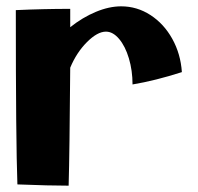

<svg xmlns="http://www.w3.org/2000/svg" viewBox="-20 -585 625 607"><path d="M555 -357Q471 -330 399 -318Q399 -362 387.5 -400.5Q376 -439 356.5 -462Q337 -485 315 -485Q288 -485 255 -452Q222 -419 202 -371Q200 -104 197 2Q137 2 35 -2Q30 -135 30 -553Q118 -557 202 -557V-499Q241 -530 283 -547.5Q325 -565 363 -565Q413 -565 455.5 -537.5Q498 -510 524.5 -462.5Q551 -415 555 -357Z"/></svg>

Font: Otomanopee
Style: Regular
Weight: 400
Designer: Das Ende der Wildnis
Foundry: Gutenberg Labo
Version: Version 3.000